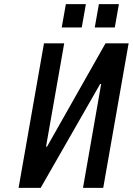

<svg xmlns="http://www.w3.org/2000/svg" viewBox="-20 -910 643 930"><path d="M70 0 193 -700H291L203 -200H208L491 -700H603L480 0H382L470 -503H465L177 0ZM439 -777 459 -890H556L536 -777ZM279 -777 299 -890H396L376 -777Z"/></svg>

Font: Cuprum Medium
Style: Italic
Weight: 500
Italic angle: -10°
Version: Version 3.000